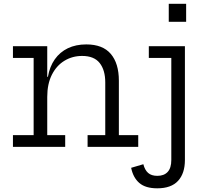

<svg xmlns="http://www.w3.org/2000/svg" viewBox="-20 -777 1096 1016"><path d="M230 -62H325V0H48.5V-62H158V-470.5H48.5V-532.5H230ZM537 -62V-340.5Q537 -406 507.5 -443.5Q478 -481 414.5 -481Q363 -481 321 -455.5Q279 -430 254.5 -381.5Q230 -333 230 -264L213.5 -370.5H233.5Q243 -425 270 -463.2Q297 -501.5 339.2 -521.8Q381.5 -542 436.5 -542Q523.5 -542 566.2 -491.8Q609 -441.5 609 -350V-62H711.5V0H443.5V-62ZM767.5 -532.5H958.5V69.5Q958.5 140.5 922.2 180Q886 219.5 812 219.5Q750 219.5 717.2 191.2Q684.5 163 674 111L738.5 92Q746.5 123 764 138.2Q781.5 153.5 812.5 153.5Q848 153.5 867.2 132.8Q886.5 112 886.5 69.5V-470.5H767.5ZM873 -757H965V-661.5H873Z"/></svg>

Font: Hepta Slab
Style: Regular
Weight: 400
Designer: Michael LaGattuta
Foundry: Michael LaGattuta
Version: Version 1.100